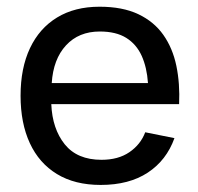

<svg xmlns="http://www.w3.org/2000/svg" viewBox="-20 -534 578 560"><path d="M129.6 -230.2H502.4Q505.1 -290.3 494.4 -341.9Q483.6 -393.6 456.4 -432.3Q429.2 -470.9 383.3 -492.7Q337.4 -514.4 270.3 -514.4Q198 -514.4 146.5 -483Q95 -451.7 67.5 -393.6Q40 -335.4 40 -254.9Q40 -174.8 67 -116.5Q94 -58.1 146.1 -26.4Q198.2 5.4 273.7 5.4Q356.4 5.4 411 -30.5Q465.6 -66.4 488.8 -131.1L403.6 -148.2Q390.1 -112.5 357.5 -90.2Q325 -67.9 276.1 -67.9Q205.3 -67.9 168.9 -113Q132.6 -158.2 129.6 -230.2ZM130.9 -291.7Q135.3 -361.3 172.5 -401.7Q209.7 -442.1 271 -442.1Q318.4 -442.1 348.1 -423.6Q377.9 -405 393.2 -371.3Q408.4 -337.6 411.6 -291.7Z"/></svg>

Font: Estedad-FD-VF Thin
Style: Regular
Weight: 100
Designer: Amin Abedi
Version: Version 5.0